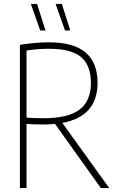

<svg xmlns="http://www.w3.org/2000/svg" viewBox="-20 -964 601 984"><path d="M82 0V-734Q116 -739.5 152.5 -743.2Q189 -747 234 -747Q480 -747 480 -539Q480 -368 299.5 -334L540 0H497L262 -329Q234 -326 203 -326Q174 -326 154 -326.8Q134 -327.5 116 -329V0ZM200 -358Q330 -358 388 -402.5Q446 -447 446 -539Q446 -627.5 396.2 -670.8Q346.5 -714 231 -714Q198 -714 171.2 -711.8Q144.5 -709.5 116 -705V-361Q141.5 -359.5 160 -358.8Q178.5 -358 200 -358ZM313 -808 265 -944H297L340 -808ZM186 -808 138 -944H170L213 -808Z"/></svg>

Font: Encode Sans Condensed Thin
Style: Regular
Weight: 100
Width: 3
Designer: Multiple Designers
Foundry: Impallari Type
Version: Version 3.000; ttfautohint (v1.8.3) -l 8 -r 50 -G 200 -x 14 